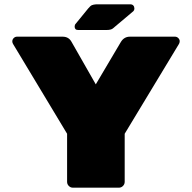

<svg xmlns="http://www.w3.org/2000/svg" viewBox="-20 -870 890 890"><path d="M426 -850H584Q593 -850 598 -844.5Q603 -839 603 -830Q603 -823 598 -818L503 -738Q494 -731 475 -731H463H342Q326 -731 326 -747Q326 -755 331 -760L389 -831Q399 -843 406 -846Q413 -849 426 -850ZM813 -679Q813 -673 810 -667L558 -250V-27Q558 -16 550 -8Q542 0 531 0H318Q307 0 299 -8Q291 -16 291 -27V-250L40 -667Q37 -673 37 -678Q37 -687 43.5 -693.5Q50 -700 59 -700H270Q298 -700 311 -677L424 -479L540 -675Q555 -700 582 -700H791Q800 -700 806.5 -693.5Q813 -687 813 -679Z"/></svg>

Font: Rubik Mono One
Style: Regular
Weight: 400
Designer: Hubert and Fischer with Elvire Volk Leonovitch (Cyrillic Expansion: Cyreal)
Foundry: Hubert and Fischer with Elvire Volk Leonovitch
Version: Version 2.000